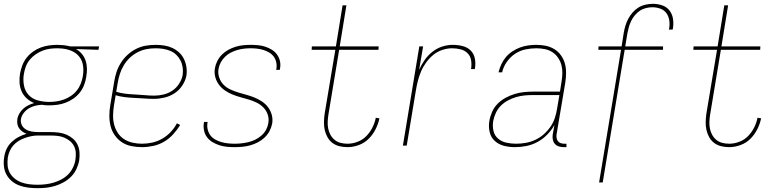

<svg xmlns="http://www.w3.org/2000/svg" viewBox="-35 -763 4055 1006"><path d="M162 223Q137 223 113 220Q89 217 67 209Q45 201 27.5 186.5Q10 172 -1 152Q-12 132 -14.5 108Q-17 84 -13 60Q-10 38 -0.5 17.5Q9 -3 26 -19Q43 -35 63 -45.5Q83 -56 104 -62Q93 -66 82.5 -73.5Q72 -81 65 -91Q58 -101 56 -113.5Q54 -126 56 -139Q58 -154 66.5 -168.5Q75 -183 87.5 -194Q100 -205 114.5 -212Q129 -219 144 -223Q122 -232 105 -247.5Q88 -263 78.5 -284Q69 -305 67.5 -329Q66 -353 70 -378Q74 -399 82 -420.5Q90 -442 104.5 -460.5Q119 -479 138 -492.5Q157 -506 178.5 -514Q200 -522 222 -525Q244 -528 266 -528Q281 -528 295.5 -526.5Q310 -525 324 -522L332 -520H484L481 -502L363 -506Q381 -496 394 -480.5Q407 -465 413.5 -445.5Q420 -426 420.5 -404.5Q421 -383 417 -361Q414 -340 406 -318.5Q398 -297 383.5 -278.5Q369 -260 349.5 -246.5Q330 -233 309 -225Q288 -217 266 -214Q244 -211 222 -211Q213 -211 203.5 -211.5Q194 -212 184 -214Q167 -213 150 -209Q133 -205 117.5 -196Q102 -187 90 -172Q78 -157 75 -140Q72 -123 79 -108.5Q86 -94 99.5 -85.5Q113 -77 130 -74Q147 -71 164 -71H228Q250 -71 271.5 -68.5Q293 -66 312 -58Q331 -50 346.5 -37Q362 -24 371 -5.5Q380 13 381.5 34.5Q383 56 380 77Q376 100 365.5 122.5Q355 145 337.5 162.5Q320 180 298.5 192Q277 204 254 211Q231 218 208 220.5Q185 223 162 223ZM223 -229Q242 -229 262 -232Q282 -235 301 -242Q320 -249 337.5 -261Q355 -273 368 -289.5Q381 -306 388.5 -325.5Q396 -345 399 -364Q404 -392 400 -419.5Q396 -447 379.5 -467Q363 -487 338.5 -497Q314 -507 286 -509L267 -510H266Q246 -510 226.5 -507.5Q207 -505 188 -497.5Q169 -490 151.5 -478Q134 -466 120.5 -449.5Q107 -433 100 -413.5Q93 -394 90 -375Q85 -345 90.5 -315.5Q96 -286 115 -265.5Q134 -245 163 -237Q192 -229 223 -229ZM162 205Q182 205 203.5 202.5Q225 200 245.5 194Q266 188 286 177.5Q306 167 321.5 151.5Q337 136 347 115.5Q357 95 360 75Q363 56 362 37.5Q361 19 353 3Q345 -13 331.5 -24Q318 -35 301.5 -42Q285 -49 266 -51Q247 -53 228 -53H163Q146 -53 129 -49.5Q112 -46 95 -40Q78 -34 62.5 -24.5Q47 -15 35 -1.5Q23 12 16 28.5Q9 45 6 62Q3 84 5 105Q7 126 17 143.5Q27 161 43 173.5Q59 186 78.5 193Q98 200 119 202.5Q140 205 162 205Z M709 8Q681 8 653.5 2.5Q626 -3 604 -17.5Q582 -32 566.5 -54Q551 -76 544.5 -102Q538 -128 538 -156.5Q538 -185 543 -213L563 -333Q567 -359 575 -384Q583 -409 597.5 -432.5Q612 -456 632.5 -475Q653 -494 677.5 -506.5Q702 -519 728 -523.5Q754 -528 780 -528Q803 -528 825.5 -524.5Q848 -521 867.5 -512Q887 -503 903 -488.5Q919 -474 928.5 -454.5Q938 -435 941.5 -413Q945 -391 942 -368Q937 -341 920.5 -315.5Q904 -290 879 -274Q854 -258 826 -251.5Q798 -245 771 -245Q746 -245 720.5 -247Q695 -249 669.5 -250Q644 -251 619 -254Q594 -257 571 -264L562 -210Q558 -185 557.5 -159.5Q557 -134 563 -110.5Q569 -87 582 -67Q595 -47 615 -34Q635 -21 659.5 -15.5Q684 -10 709 -10Q736 -10 763 -16Q790 -22 814.5 -36Q839 -50 859 -71Q879 -92 892 -117L909 -108Q893 -82 872 -59Q851 -36 824.5 -20.5Q798 -5 768 1.5Q738 8 709 8ZM774 -262Q798 -262 822.5 -268Q847 -274 868 -288Q889 -302 903.5 -324.5Q918 -347 922 -370Q925 -391 922 -410.5Q919 -430 910.5 -446.5Q902 -463 888.5 -476Q875 -489 857 -496.5Q839 -504 819.5 -507Q800 -510 780 -510Q756 -510 732.5 -505.5Q709 -501 686.5 -489.5Q664 -478 645.5 -460.5Q627 -443 614 -421.5Q601 -400 593.5 -377Q586 -354 582 -330L574 -282Q597 -275 622 -272Q647 -269 672.5 -268Q698 -267 723 -264.5Q748 -262 774 -262Z M1194 8Q1174 8 1153.5 6Q1133 4 1114.5 -2Q1096 -8 1079 -18Q1062 -28 1050.5 -43Q1039 -58 1034.5 -77.5Q1030 -97 1033 -118L1034 -124H1053L1052 -119Q1049 -101 1053.5 -83.5Q1058 -66 1068 -53Q1078 -40 1093.5 -31.5Q1109 -23 1125 -18.5Q1141 -14 1158.5 -12Q1176 -10 1195 -10Q1212 -10 1230.5 -12Q1249 -14 1267.5 -18.5Q1286 -23 1303 -31.5Q1320 -40 1335 -53Q1350 -66 1359 -83Q1368 -100 1371 -118Q1375 -142 1367.5 -163.5Q1360 -185 1344.5 -200.5Q1329 -216 1309.5 -225.5Q1290 -235 1268 -241.5Q1246 -248 1224 -254Q1202 -260 1181.5 -268.5Q1161 -277 1143 -289.5Q1125 -302 1112 -319.5Q1099 -337 1093 -359Q1087 -381 1091 -405Q1094 -424 1103.5 -443Q1113 -462 1128 -477Q1143 -492 1161.5 -502Q1180 -512 1199.5 -518Q1219 -524 1239 -526Q1259 -528 1279 -528Q1299 -528 1318.5 -526Q1338 -524 1356 -518Q1374 -512 1390 -502Q1406 -492 1417 -476.5Q1428 -461 1432 -442Q1436 -423 1432 -403L1431 -397H1412L1413 -402Q1416 -419 1412.5 -436Q1409 -453 1399.5 -466Q1390 -479 1376 -487.5Q1362 -496 1346 -501Q1330 -506 1313 -508Q1296 -510 1278 -510Q1261 -510 1243.5 -508Q1226 -506 1208.5 -501Q1191 -496 1174.5 -487.5Q1158 -479 1144.5 -466Q1131 -453 1122 -436.5Q1113 -420 1110 -402Q1106 -379 1113.5 -357Q1121 -335 1136 -319.5Q1151 -304 1171.5 -294.5Q1192 -285 1213.5 -278.5Q1235 -272 1257 -266Q1279 -260 1299.5 -251.5Q1320 -243 1338.5 -230.5Q1357 -218 1370 -200.5Q1383 -183 1389 -161Q1395 -139 1391 -115Q1387 -95 1377 -76Q1367 -57 1351 -42Q1335 -27 1315.5 -17Q1296 -7 1276 -1.5Q1256 4 1235.5 6Q1215 8 1194 8Z M1786 8Q1764 8 1743.5 3Q1723 -2 1707 -14Q1691 -26 1681 -44Q1671 -62 1666.5 -82Q1662 -102 1662.5 -124Q1663 -146 1666 -167L1722 -502H1598L1599 -520H1725L1760 -735H1780L1745 -520H1949L1948 -502H1742L1686 -164Q1683 -146 1682 -127Q1681 -108 1684.5 -90Q1688 -72 1696.5 -56.5Q1705 -41 1718.5 -30Q1732 -19 1749.5 -14.5Q1767 -10 1786 -10Q1812 -10 1838.5 -20Q1865 -30 1884.5 -50Q1904 -70 1916.5 -95Q1929 -120 1934 -146L1953 -143Q1947 -114 1933 -86Q1919 -58 1897 -36Q1875 -14 1845 -3Q1815 8 1786 8Z M2076 0 2162 -520H2182L2161 -397Q2173 -424 2190 -448.5Q2207 -473 2230.5 -491.5Q2254 -510 2281.5 -519Q2309 -528 2337 -528Q2364 -528 2389.5 -521.5Q2415 -515 2432 -497.5Q2449 -480 2453.5 -454Q2458 -428 2453 -401H2433Q2437 -424 2433.5 -446.5Q2430 -469 2415 -484Q2400 -499 2378.5 -504.5Q2357 -510 2334 -510Q2309 -510 2283 -501.5Q2257 -493 2236 -476Q2215 -459 2198.5 -436.5Q2182 -414 2171.5 -389.5Q2161 -365 2154.5 -339.5Q2148 -314 2144 -289L2096 0Z M2663 8Q2633 8 2605.5 1Q2578 -6 2557.5 -24.5Q2537 -43 2530.5 -71.5Q2524 -100 2529 -129Q2533 -153 2543.5 -177Q2554 -201 2572.5 -219.5Q2591 -238 2614 -250.5Q2637 -263 2661.5 -270.5Q2686 -278 2710.5 -280.5Q2735 -283 2759 -283H2899L2907 -334Q2911 -357 2911.5 -379.5Q2912 -402 2906.5 -422.5Q2901 -443 2889 -460.5Q2877 -478 2859.5 -489.5Q2842 -501 2820 -505.5Q2798 -510 2775 -510Q2747 -510 2718 -504Q2689 -498 2663.5 -481Q2638 -464 2620 -438Q2602 -412 2596 -384H2577Q2582 -405 2591.5 -425.5Q2601 -446 2615.5 -463.5Q2630 -481 2650 -494Q2670 -507 2690.5 -514.5Q2711 -522 2732.5 -525Q2754 -528 2775 -528Q2801 -528 2825 -523Q2849 -518 2869.5 -505.5Q2890 -493 2904 -473.5Q2918 -454 2924.5 -431Q2931 -408 2931 -382.5Q2931 -357 2927 -331L2881 -58Q2880 -49 2881.5 -39.5Q2883 -30 2888.5 -23Q2894 -16 2903 -13Q2912 -10 2921 -10H2933V8H2918Q2905 8 2892.5 4Q2880 0 2872 -9.5Q2864 -19 2861.5 -32Q2859 -45 2861 -58L2870 -108Q2855 -81 2832 -57.5Q2809 -34 2781 -19Q2753 -4 2723 2Q2693 8 2663 8ZM2669 -10Q2694 -10 2719.5 -14.5Q2745 -19 2769 -30Q2793 -41 2813 -58.5Q2833 -76 2848.5 -98Q2864 -120 2872 -144.5Q2880 -169 2884 -194L2896 -265H2759Q2737 -265 2714.5 -263Q2692 -261 2670 -254.5Q2648 -248 2627 -237Q2606 -226 2589.5 -209.5Q2573 -193 2563 -171.5Q2553 -150 2549 -128Q2545 -102 2550.5 -77.5Q2556 -53 2574.5 -37Q2593 -21 2618 -15.5Q2643 -10 2669 -10Z M3104 193 3219 -502H3100L3101 -520H3222L3233 -590Q3236 -608 3241.5 -627Q3247 -646 3256.5 -664Q3266 -682 3279.5 -697.5Q3293 -713 3310 -723.5Q3327 -734 3347 -738.5Q3367 -743 3386 -743Q3411 -743 3434.5 -735Q3458 -727 3472.5 -708.5Q3487 -690 3491 -665.5Q3495 -641 3491 -615L3489 -608H3470L3471 -614Q3475 -636 3471.5 -657.5Q3468 -679 3456 -695Q3444 -711 3424 -718Q3404 -725 3383 -725Q3366 -725 3348.5 -720.5Q3331 -716 3316.5 -706Q3302 -696 3290.5 -682Q3279 -668 3271.5 -652Q3264 -636 3259.5 -619.5Q3255 -603 3252 -587L3241 -520H3439V-502H3238L3123 193Z M3786 8Q3764 8 3743.5 3Q3723 -2 3707 -14Q3691 -26 3681 -44Q3671 -62 3666.5 -82Q3662 -102 3662.5 -124Q3663 -146 3666 -167L3722 -502H3598L3599 -520H3725L3760 -735H3780L3745 -520H3949L3948 -502H3742L3686 -164Q3683 -146 3682 -127Q3681 -108 3684.5 -90Q3688 -72 3696.5 -56.5Q3705 -41 3718.5 -30Q3732 -19 3749.5 -14.5Q3767 -10 3786 -10Q3812 -10 3838.5 -20Q3865 -30 3884.5 -50Q3904 -70 3916.5 -95Q3929 -120 3934 -146L3953 -143Q3947 -114 3933 -86Q3919 -58 3897 -36Q3875 -14 3845 -3Q3815 8 3786 8Z"/></svg>

Font: Iosevka SS18 Thin
Style: Italic
Weight: 100
Italic angle: -9°
Monospace: yes
Designer: Belleve Invis
Foundry: Belleve Invis
Version: Version 25.1.1; ttfautohint (v1.8.4)